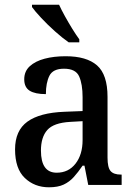

<svg xmlns="http://www.w3.org/2000/svg" viewBox="-20 -786 573 816"><path d="M188 10Q127 10 85.5 -29.5Q44 -69 44 -151Q44 -231 96.5 -269Q149 -307 254 -311L331 -314V-373Q331 -428 316.5 -461Q302 -494 252 -494Q205 -494 190 -464Q175 -434 175 -386Q129 -386 106 -400.5Q83 -415 83 -449Q83 -483 106.5 -504.5Q130 -526 169.5 -536.5Q209 -547 259 -547Q348 -547 392.5 -508Q437 -469 437 -374V-116Q437 -74 450 -59Q463 -44 494 -44H497V0H355L339 -82H331Q312 -54 293.5 -33.5Q275 -13 250.5 -1.5Q226 10 188 10ZM221 -52Q271 -52 301 -90.5Q331 -129 331 -191V-271L278 -268Q208 -264 181 -233.5Q154 -203 154 -146Q154 -52 221 -52ZM272 -606Q246 -624 214 -652.5Q182 -681 155 -710Q128 -739 116 -756V-766H231Q241 -744 256 -717Q271 -690 287 -664Q303 -638 317 -619V-606Z"/></svg>

Font: Noto Serif Khmer SemiCondensed Medium
Style: Regular
Weight: 500
Width: 4
Designer: Danh Hong and the Monotype Design Team
Foundry: Monotype Imaging Inc.
Version: Version 2.004; ttfautohint (v1.8.4.7-5d5b)